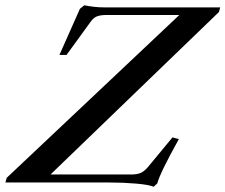

<svg xmlns="http://www.w3.org/2000/svg" viewBox="-79 -691 853 727"><path d="M502.9 16.1Q484.4 8.3 436.3 4.2Q388.2 0 336.4 0H-58.6L-53.7 -17.6L600.1 -634.3H326.7Q301.8 -634.3 288.6 -629.2Q275.4 -624 265.1 -609.9L172.9 -482.9H146L223.6 -657.7L240.2 -670.9Q280.3 -663.1 313.5 -663.1H754.9L750 -645.5L112.3 -30.3H417Q439.9 -30.3 453.4 -36.1Q466.8 -42 480 -57.1L574.2 -170.9L598.1 -164.1Q525.9 -34.2 516.6 3.4Z"/></svg>

Font: Elstob 18pt Medium
Style: Italic
Weight: 500
Italic angle: -20°
Designer: Peter S. Baker
Version: Version 1.015